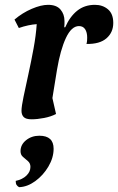

<svg xmlns="http://www.w3.org/2000/svg" viewBox="-20 -482 489 795"><path d="M111 12Q87 12 78 2.5Q69 -7 69 -23Q69 -41 77.5 -81.5Q86 -122 97.5 -174.5Q109 -227 119 -281.5Q129 -336 132 -382Q116 -381 97 -377Q78 -373 58 -366L40 -401Q73 -429 111.5 -445.5Q150 -462 179 -462Q214 -462 230.5 -442.5Q247 -423 247 -395Q247 -389 247 -382.5Q247 -376 246 -369H250Q269 -413 299.5 -437.5Q330 -462 373 -462Q405 -462 427 -443.5Q449 -425 449 -387Q449 -348 421 -323.5Q393 -299 338 -300Q340 -307 340.5 -313.5Q341 -320 341 -326Q341 -348 332.5 -361Q324 -374 307 -374Q276 -374 253 -325Q230 -276 216 -193L197 -76L212 -10Q191 1 162.5 6.5Q134 12 111 12ZM59 293Q52 289 48.5 283.5Q45 278 45 267Q73 261 89.5 245Q106 229 106 209Q106 194 95.5 185Q85 176 75 167.5Q65 159 65 144Q65 117 88 98.5Q111 80 143 80Q202 80 202 134Q202 171 180.5 207.5Q159 244 126 268Q93 292 59 293Z"/></svg>

Font: Petrona
Style: Bold Italic
Weight: 700
Italic angle: -9°
Designer: Ringo R. Seeber
Foundry: Ringo R. Seeber
Version: Version 2.001; ttfautohint (v1.8.3)